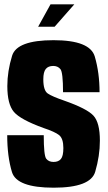

<svg xmlns="http://www.w3.org/2000/svg" viewBox="-20 -867 502 891"><path d="M157 -743 214.5 -847H325L233.5 -743ZM229 4Q57.5 4 35.5 -68.5Q13.5 -141 13.5 -239.5H183Q183 -145.5 194.5 -130.5Q206 -115.5 228.5 -115.5Q251 -115.5 262.5 -129Q274 -142.5 274 -180Q274 -224 254.5 -239.8Q235 -255.5 182 -273Q74.5 -312 44.2 -348Q14 -384 14 -467.5Q14 -536.5 36.2 -608.5Q58.5 -680.5 228.5 -680.5Q397.5 -680.5 419.8 -604.8Q442 -529 442 -439H272.5Q272.5 -531 260.5 -546Q248.5 -561 227 -561Q204 -561 192.5 -547Q181 -533 181 -499Q181 -447 201.8 -433Q222.5 -419 278 -400Q383.5 -363 413.5 -330.5Q443.5 -298 443.5 -214.5Q443.5 -143.5 421.8 -69.8Q400 4 229 4Z"/></svg>

Font: Anybody Condensed ExtraBold
Style: Regular
Weight: 800
Width: 3
Designer: Tyler Finck
Foundry: Etcetera Type Company
Version: Version 1.010; ttfautohint (v1.8.3) -l 8 -r 50 -G 200 -x 14 